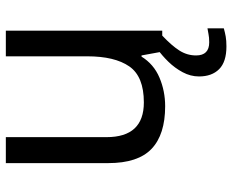

<svg xmlns="http://www.w3.org/2000/svg" viewBox="-89 -487 796 658"><g transform="rotate(-90 309.0 -158.0)"><path d="M533 -536V0H461L448 -71H444Q418 -29 372 -9.5Q326 10 274 10Q177 10 128 -36.5Q79 -83 79 -185V-536H168V-191Q168 -63 287 -63Q376 -63 410.5 -113Q445 -163 445 -257V-536ZM448 116Q448 161 493 161Q510 161 521.5 158.5Q533 156 541 155V211Q527 215 513 217.5Q499 220 479 220Q426 220 401 195Q376 170 376 126Q376 97 390.5 70Q405 43 426.5 21Q448 -1 468 -15L516 0Q482 32 465 58.5Q448 85 448 116Z"/></g></svg>

Font: Noto Sans Grantha
Style: Regular
Weight: 400
Designer: Monotype Design Team
Foundry: Monotype Imaging Inc.
Version: Version 2.003; ttfautohint (v1.8.4.7-5d5b)